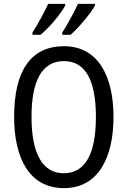

<svg xmlns="http://www.w3.org/2000/svg" viewBox="-20 -963 659 993"><path d="M471 -934V-943H383C368 -909 330 -837 302 -795V-783H345C385 -818 449 -893 471 -934ZM317 -934V-943H229C213 -907 177 -839 148 -795V-783H190C237 -823 295 -891 317 -934ZM567 -358C567 -568 488 -724 311 -724C139 -724 53 -596 53 -359C53 -151 128 10 311 10C488 10 567 -148 567 -358ZM143 -358C143 -546 197 -647 311 -647C422 -647 476 -547 476 -358C476 -168 421 -67 310 -67C199 -67 143 -170 143 -358Z"/></svg>

Font: Noto Sans Gujarati UI Condensed
Style: Regular
Weight: 400
Width: 3
Designer: Jelle Bosma - Monotype Design Team, Universal Thirst
Foundry: Monotype Imaging Inc.
Version: Version 2.106